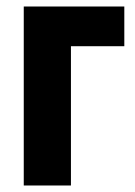

<svg xmlns="http://www.w3.org/2000/svg" viewBox="-20 -570 415 590"><path d="M53 0V-550H362V-428H198V0Z"/></svg>

Font: Noto Sans ExtraCondensed ExtraBold
Style: Regular
Weight: 800
Width: 2
Designer: Monotype Design Team
Foundry: Monotype Imaging Inc.
Version: Version 2.013; ttfautohint (v1.8.4.7-5d5b)